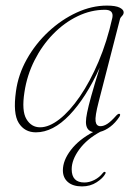

<svg xmlns="http://www.w3.org/2000/svg" viewBox="-20 -466 486 687"><path d="M333 -101.5Q319.5 -49.5 322 -32Q324.5 -14.5 339.5 -14.5Q351 -14.5 364 -22.8Q377 -31 396.5 -53Q404 -60.5 408 -58.5Q412 -56.5 407.5 -48.5Q392.5 -26 374.5 -12.5Q356.5 1 339 5.5Q291.5 31 264 68.2Q236.5 105.5 236.5 139.5Q236.5 187 282 187Q299.5 187 317.8 177.8Q336 168.5 347.5 153.5Q351 148.5 355 149Q359.5 149.5 357 155.5Q348.5 171.5 325.8 186.2Q303 201 273.5 201Q241 201 223 185.5Q205 170 205 143.5Q205 108 233.5 70.8Q262 33.5 313 6.5Q287.5 1.5 287.5 -29.5Q287.5 -42.5 291.8 -63.5Q296 -84.5 306.5 -122.5Q317 -160.5 337 -224.5Q288 -116.5 228.8 -54.5Q169.5 7.5 108.5 7.5Q68 7.5 47 -26Q26 -59.5 37 -138.5Q45 -199 76 -254.2Q107 -309.5 153.5 -352.8Q200 -396 254.2 -421Q308.5 -446 362.5 -446Q393.5 -446 408 -438.8Q422.5 -431.5 422.5 -422Q422.5 -414.5 416.5 -408.8Q410.5 -403 409 -396.5ZM67.5 -136.5Q57 -69.5 74.5 -40Q92 -10.5 123.5 -10.5Q155.5 -10.5 192.5 -39.2Q229.5 -68 265.8 -120.8Q302 -173.5 332.5 -245.2Q363 -317 382 -402.5Q387.5 -431 355.5 -431Q305.5 -431 257.8 -408Q210 -385 170.2 -344.2Q130.5 -303.5 103.5 -250Q76.5 -196.5 67.5 -136.5Z"/></svg>

Font: Fraunces 72pt S000 Thin
Style: Italic
Weight: 100
Italic angle: -16°
Version: Version 1.000; ttfautohint (v1.8.3)